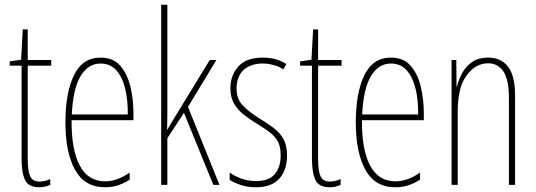

<svg xmlns="http://www.w3.org/2000/svg" viewBox="-20 -780 2262 810"><path d="M147 -14Q160 -14 172.5 -17.5Q185 -21 192 -25V0Q182 4 171 7Q160 10 146 10Q100 10 85.5 -21Q71 -52 71 -112V-503H21V-521L69 -528L76 -656H97V-527H196V-503H97V-108Q97 -60 107 -37Q117 -14 147 -14Z M404 -537Q457 -537 487 -503Q517 -469 530 -415Q543 -361 543 -301V-273H282Q281 -148 316.5 -81.5Q352 -15 423 -15Q475 -15 527 -52V-22Q506 -8 480 1Q454 10 423 10Q337 10 296.5 -63.5Q256 -137 256 -264Q256 -388 292 -462.5Q328 -537 404 -537ZM404 -512Q352 -512 320 -459Q288 -406 283 -297H519Q520 -356 508.5 -404.5Q497 -453 471.5 -482.5Q446 -512 404 -512Z M686 -361Q686 -326 686 -296.5Q686 -267 685 -233H686Q696 -250 702 -260.5Q708 -271 717 -285L865 -527H893L773 -329L906 0H880L756 -304L686 -197V0H660V-760H686Z M1191 -123Q1191 -63 1158.5 -26.5Q1126 10 1060 10Q1023 10 994.5 0Q966 -10 949 -21V-52Q971 -36 1000 -26Q1029 -16 1060 -16Q1113 -16 1138.5 -44.5Q1164 -73 1164 -125Q1164 -160 1153 -181.5Q1142 -203 1121 -219.5Q1100 -236 1070 -254Q1036 -275 1009.5 -295.5Q983 -316 967.5 -342.5Q952 -369 952 -408Q952 -461 985 -499Q1018 -537 1088 -537Q1147 -537 1188 -510L1175 -487Q1159 -499 1135 -505.5Q1111 -512 1087 -512Q1038 -512 1008 -485Q978 -458 978 -407Q978 -364 1002.5 -337Q1027 -310 1075 -280Q1108 -260 1134 -240.5Q1160 -221 1175.5 -194Q1191 -167 1191 -123Z M1372 -14Q1385 -14 1397.5 -17.5Q1410 -21 1417 -25V0Q1407 4 1396 7Q1385 10 1371 10Q1325 10 1310.5 -21Q1296 -52 1296 -112V-503H1246V-521L1294 -528L1301 -656H1322V-527H1421V-503H1322V-108Q1322 -60 1332 -37Q1342 -14 1372 -14Z M1629 -537Q1682 -537 1712 -503Q1742 -469 1755 -415Q1768 -361 1768 -301V-273H1507Q1506 -148 1541.5 -81.5Q1577 -15 1648 -15Q1700 -15 1752 -52V-22Q1731 -8 1705 1Q1679 10 1648 10Q1562 10 1521.5 -63.5Q1481 -137 1481 -264Q1481 -388 1517 -462.5Q1553 -537 1629 -537ZM1629 -512Q1577 -512 1545 -459Q1513 -406 1508 -297H1744Q1745 -356 1733.5 -404.5Q1722 -453 1696.5 -482.5Q1671 -512 1629 -512Z M2039 -537Q2094 -537 2123.5 -498.5Q2153 -460 2153 -375V0H2127V-365Q2127 -445 2103.5 -479Q2080 -513 2039 -513Q1987 -513 1949 -462.5Q1911 -412 1911 -311V0H1885V-527H1905L1906 -415H1908Q1915 -445 1930.5 -473Q1946 -501 1972.5 -519Q1999 -537 2039 -537Z"/></svg>

Font: Noto Sans Hebrew ExtraCondensed Thin
Style: Regular
Weight: 100
Width: 2
Designer: Monotype Design Team
Foundry: Monotype Imaging Inc.
Version: Version 2.004; ttfautohint (v1.8.4.7-5d5b)